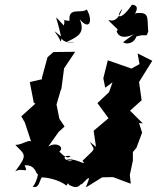

<svg xmlns="http://www.w3.org/2000/svg" viewBox="-20 -782 664 812"><path d="M285 -104C267 -88 227 -129 279 -122C261 -103 235 -139 231 -141C254 -158 221 -185 184 -162L228 -224L253 -247L231 -280L219 -340L236 -398L240 -408L251 -493L298 -563L206 -562L181 -540L157 -452L158 -447L106 -435L123 -347L130 -344L70 -290L85 -264L114 -176C111 -201 80 -170 45 -169C83 -128 101 -131 44 -57C75 -76 103 -43 84 -83C135 -86 131 -40 141 -46C137 -24 127 1 118 7C146 18 147 -21 157 -32C203 -30 245 -11 261 3C284 -30 253 -17 274 1C316 22 315 -5 326 -3C363 -42 362 -36 343 10C359 0 407 -48 379 -72L346 9L412 -32L458 -33L533 -5L529 -42L542 -103V-139L557 -157L581 -221L568 -262L584 -260L530 -314L579 -358L568 -436L566 -432L624 -525L562 -556L570 -511L536 -492L436 -527L417 -451L425 -411L456 -434L441 -392L392 -346L439 -282L376 -229L386 -161L360 -182C382 -141 388 -161 329 -102C355 -72 288 -125 252 -102ZM317 -701C358 -650 375 -694 347 -742C323 -722 268 -755 274 -694C225 -695 261 -718 250 -674C200 -726 219 -721 238 -628C185 -672 227 -637 236 -606C252 -640 219 -599 297 -602L263 -605C309 -627 342 -642 317 -701ZM501 -604C505 -596 544 -591 557 -628C605 -642 597 -619 607 -650C601 -707 615 -733 554 -726C534 -704 585 -760 538 -762C491 -692 465 -707 497 -745C471 -667 431 -707 440 -695C472 -660 486 -657 473 -651C482 -618 519 -623 547 -638Z"/></svg>

Font: Asimov Aggro
Style: It
Weight: 500
Designer: Google
Version: Version 2.000980; 2014